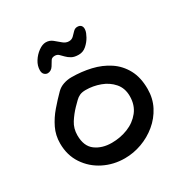

<svg xmlns="http://www.w3.org/2000/svg" viewBox="-177 -925 1032 1069"><g transform="rotate(-30 339.0 -390.0)"><path d="M322 0Q250 0 188 -31Q126 -62 88 -119Q50 -176 50 -252Q50 -304 71.5 -348.5Q93 -393 126.5 -432Q160 -471 194 -505Q212 -523 237 -531.5Q262 -540 288 -540Q353 -540 413 -526Q473 -512 520.5 -480.5Q568 -449 596 -397.5Q624 -346 624 -272Q624 -211 598 -161Q572 -111 528.5 -75Q485 -39 431.5 -19.5Q378 0 322 0ZM302 -111Q357 -111 406 -130.5Q455 -150 486.5 -189.5Q518 -229 518 -287Q518 -338 488.5 -372Q459 -406 414 -422.5Q369 -439 322 -439Q298 -439 283 -432Q268 -425 256 -413Q244 -401 228 -385Q200 -356 178 -321.5Q156 -287 156 -243Q156 -173 198 -142Q240 -111 302 -111ZM187 -625Q175 -625 165.5 -634Q156 -643 156 -661Q156 -690 173 -717Q190 -744 215 -762Q240 -780 262 -780Q286 -780 304.5 -765Q323 -750 340.5 -735Q358 -720 378 -720Q396 -720 408 -732Q420 -744 431 -755.5Q442 -767 457 -767Q475 -767 482.5 -756Q490 -745 487 -728Q485 -713 472 -689.5Q459 -666 437.5 -647Q416 -628 388 -628Q360 -628 343 -637.5Q326 -647 314.5 -659Q303 -671 293 -680.5Q283 -690 268 -690Q250 -690 242.5 -679Q235 -668 223 -647Q216 -636 206.5 -630.5Q197 -625 187 -625Z"/></g></svg>

Font: Fuzzy Bubbles
Style: Bold
Weight: 700
Designer: Robert E. Leuschke
Foundry: Robert E. Leuschke
Version: Version 1.010; ttfautohint (v1.8.3)